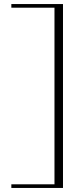

<svg xmlns="http://www.w3.org/2000/svg" viewBox="-20 -819 413 948"><path d="M36 109H291V-799H36V-781H249V91H36Z"/></svg>

Font: Sprat Light
Style: Regular
Weight: 300
Designer: Ethan Nakache
Foundry: Collletttivo
Version: Version 2.000;Glyphs 3.2 (3217)